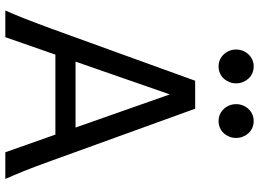

<svg xmlns="http://www.w3.org/2000/svg" viewBox="-146 -827 973 721"><g transform="rotate(90 340.5 -466.5)"><path d="M334.5 -617.7 211.4 -263.7H459ZM19.5 0Q25.9 -14.6 32.7 -30.8Q39.6 -46.9 47.6 -67.1Q55.7 -87.4 65.4 -113.3Q75.2 -139.2 87.9 -173.3L283.2 -712.9H388.2L583.5 -173.3Q595.7 -139.2 605.5 -113.3Q615.2 -87.4 623.5 -67.1Q631.8 -46.9 638.7 -30.8Q645.5 -14.6 651.9 0H551.8L485.4 -188H185.1L119.6 0ZM166 -866.7Q166 -880.4 170.9 -892.3Q175.8 -904.3 184.3 -913.3Q192.9 -922.4 204.3 -927.5Q215.8 -932.6 229.5 -932.6Q243.2 -932.6 254.9 -927.5Q266.6 -922.4 274.9 -913.3Q283.2 -904.3 288.1 -892.3Q293 -880.4 293 -866.7Q293 -853 288.1 -841.1Q283.2 -829.1 274.9 -820.1Q266.6 -811 254.9 -805.9Q243.2 -800.8 229.5 -800.8Q215.8 -800.8 204.3 -805.9Q192.9 -811 184.3 -820.1Q175.8 -829.1 170.9 -841.1Q166 -853 166 -866.7ZM371.1 -866.7Q371.1 -880.4 376 -892.3Q380.9 -904.3 389.4 -913.3Q397.9 -922.4 409.4 -927.5Q420.9 -932.6 434.6 -932.6Q448.2 -932.6 460 -927.5Q471.7 -922.4 480 -913.3Q488.3 -904.3 493.2 -892.3Q498 -880.4 498 -866.7Q498 -853 493.2 -841.1Q488.3 -829.1 480 -820.1Q471.7 -811 460 -805.9Q448.2 -800.8 434.6 -800.8Q420.9 -800.8 409.4 -805.9Q397.9 -811 389.4 -820.1Q380.9 -829.1 376 -841.1Q371.1 -853 371.1 -866.7Z"/></g></svg>

Font: Andika FrenchTight
Style: Regular
Weight: 400
Designer: Victor Gaultney, Annie Olsen, Julie Remington, Don Collingsworth, Eric Hays, Becca Hirsbrunner
Foundry: SIL International
Version: Version 5.000 ; Dig1 Dig4Opn Dig7 LnSpcTght